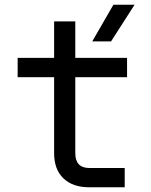

<svg xmlns="http://www.w3.org/2000/svg" viewBox="-20 -796 640 816"><path d="M372 -620 462 -776H552L452 -620ZM360 0Q289 0 249.5 -38Q210 -76 210 -145V-468H55V-550H210V-705H300V-550H520V-468H300V-145Q300 -82 360 -82H510V0Z"/></svg>

Font: JetBrains Mono Zero
Style: Regular-Zero
Weight: 400
Designer: Philipp Nurullin, Konstantin Bulenkov
Foundry: JetBrains
Version: Version 2.211